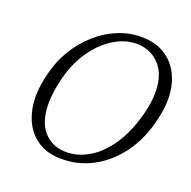

<svg xmlns="http://www.w3.org/2000/svg" viewBox="-128 -839 979 982"><g transform="rotate(20 361.5 -348.5)"><path d="M491 -712Q575 -709 631.2 -662.2Q687.5 -615.5 707 -534.2Q726.5 -453 701 -346.5Q675.5 -233.5 615.8 -151.2Q556 -69 472.5 -25.5Q389 18 292 14Q209.5 11 154.2 -37.5Q99 -86 80.8 -171Q62.5 -256 91.5 -369Q109.5 -444.5 148.8 -508.2Q188 -572 242 -618.5Q296 -665 359.8 -689.8Q423.5 -714.5 491 -712ZM307 -27Q371 -24 432.8 -58Q494.5 -92 544.2 -163Q594 -234 623.5 -341.5Q633.5 -378 638 -410.5Q642.5 -443 642.5 -471.5Q642 -563.5 595.8 -615.2Q549.5 -667 478.5 -670.5Q415 -674 352.8 -638.2Q290.5 -602.5 241.5 -534.8Q192.5 -467 168.5 -374Q157.5 -331.5 152.5 -294.5Q147.5 -257.5 148 -226Q149 -130.5 193.5 -80.2Q238 -30 307 -27Z"/></g></svg>

Font: Fraunces 72pt S100 Light
Style: Italic
Weight: 300
Italic angle: -16°
Version: Version 1.000; ttfautohint (v1.8.3)